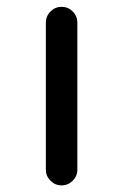

<svg xmlns="http://www.w3.org/2000/svg" viewBox="-20 -567 352 566"><path d="M115.2 -66.4V-500Q115.2 -519.5 128.9 -533.2Q142.6 -546.9 161.6 -546.9Q180.7 -546.9 194.3 -533.2Q208 -519.5 208 -500V-66.4Q208 -47.9 194.3 -34.2Q180.7 -20.5 161.6 -20.5Q142.6 -20.5 128.9 -34.2Q115.2 -47.9 115.2 -66.4Z"/></svg>

Font: Gen Jyuu Gothic P Regular
Style: Regular
Weight: 400
Designer: [Source Han Sans]
Ryoko NISHIZUKA  (kana & ideographs); Paul D. Hunt (Latin, Greek & Cyrillic); Wenlong ZHANG  (bopomofo
Version: Version 1.002.20150607